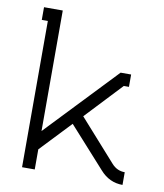

<svg xmlns="http://www.w3.org/2000/svg" viewBox="-78 -743 691 808"><g transform="rotate(10 267.5 -339.5)"><path d="M44.9 -679.2H125V-164.1L410.2 -463.9H455.1V-411.1H433.1L287.1 -255.9L443.8 -80.1Q466.8 -54.2 500 -54.2V0Q443.4 0 403.8 -44.9L249 -216.8L125 -85.9V0H70.8V-625H44.9Z"/></g></svg>

Font: Rawengulk
Style: Demibold
Weight: 600
Version: Version 0.92